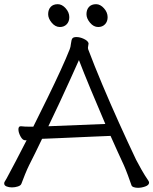

<svg xmlns="http://www.w3.org/2000/svg" viewBox="-21 -888 732 917"><path d="M448 -759Q426 -759 409 -779.5Q392 -800 392 -820Q392 -842 404 -855Q416 -868 438 -868Q458 -868 475.5 -848.5Q493 -829 493 -806Q493 -785 480.5 -772Q468 -759 448 -759ZM265 -759Q243 -759 226 -779.5Q209 -800 209 -820Q209 -842 221 -855Q233 -868 255 -868Q275 -868 292.5 -848.5Q310 -829 310 -806Q310 -785 297.5 -772Q285 -759 265 -759ZM99 -218Q87 -218 77 -236.5Q67 -255 67 -270Q67 -285 78 -285H80Q89 -284 98 -283.5Q107 -283 119 -283H138Q172 -351 206 -420.5Q240 -490 268 -551Q296 -612 312 -653Q316 -662 318 -680.5Q320 -699 325 -705Q330 -711 344 -711Q361 -711 379 -702.5Q397 -694 401 -684Q401 -683 401.5 -682Q402 -681 402 -680Q402 -676 400.5 -670.5Q399 -665 399 -660Q399 -655 400 -653Q429 -576 467.5 -484.5Q506 -393 548 -300Q590 -207 629 -125Q637 -109 654 -79Q671 -49 687 -26Q689 -23 690 -20.5Q691 -18 691 -16Q691 -4 673 2.5Q655 9 638 9Q627 9 618 6Q609 3 607 -3Q601 -21 590 -50.5Q579 -80 571 -98Q556 -130 540 -165.5Q524 -201 507 -239Q507 -239 483.5 -238Q460 -237 423 -235.5Q386 -234 344.5 -232Q303 -230 265.5 -228.5Q228 -227 204.5 -226Q181 -225 180 -225Q164 -191 148 -159Q132 -127 118 -99Q110 -83 98.5 -55Q87 -27 81 -10Q78 -2 64.5 2.5Q51 7 36 7Q22 7 10.5 2.5Q-1 -2 -1 -12Q-1 -18 3 -23Q7 -29 11 -36.5Q15 -44 24.5 -62Q34 -80 53.5 -116.5Q73 -153 106 -218ZM482 -296Q445 -382 411 -464Q377 -546 356 -601Q339 -563 315.5 -511Q292 -459 265 -401Q238 -343 210 -285Z"/></svg>

Font: QiushuiShotai
Style: Regular
Weight: 600
Designer: Fontworks Inc.
Foundry: Fontworks Inc.
Version: Version 1.250